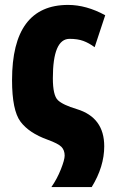

<svg xmlns="http://www.w3.org/2000/svg" viewBox="-20 -583 473 781"><path d="M29 -257Q29 -134 63.5 -88Q98 -42 173 -15Q217 1 230 14.5Q243 28 243 50Q243 67 227.5 106Q212 145 189 178H353Q404 95 404 12Q404 -105 293 -139Q236 -156 215.5 -175.5Q195 -195 195 -265Q195 -425 263 -425Q296 -425 319 -416.5Q342 -408 365 -391L408 -521Q331 -563 257 -563Q29 -563 29 -257Z"/></svg>

Font: Noto Sans Display Condensed Black
Style: Regular
Weight: 900
Width: 3
Designer: Monotype Design team
Foundry: Monotype Imaging Inc.
Version: 1.000